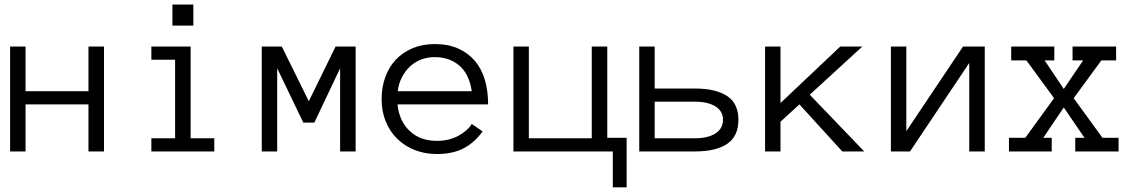

<svg xmlns="http://www.w3.org/2000/svg" viewBox="-20 -657 4953 833"><path d="M431.2 0H363.8V-204.1H90.8V0H23.9V-455.1H90.8V-261.2H363.8V-455.1H431.2Z M818.8 -545.9H728V-637.2H818.8ZM909.7 0H636.7V-57.1H739.7V-397.9H636.7V-455.1H807.1V-57.1H909.7Z M1522.9 0H1455.6V-360.8L1343.8 -125H1295.9L1182.6 -360.8V0H1115.7V-455.1H1202.6L1319.8 -217.8L1436 -455.1H1522.9Z M1704.6 -204.1Q1711.9 -131.8 1757.3 -88.9Q1802.7 -45.9 1875.5 -45.9Q1926.8 -45.9 1966.8 -66.9Q2006.8 -87.9 2026.9 -119.1L2073.7 -86.9Q2039.6 -39.1 1992.2 -13.9Q1944.8 11.2 1875.5 11.2Q1822.8 11.2 1778.8 -6.3Q1734.9 -23.9 1702.9 -55.4Q1670.9 -86.9 1653.3 -130.4Q1635.7 -173.8 1635.7 -227.1Q1635.7 -278.8 1651.6 -322.5Q1667.5 -366.2 1697.5 -398.2Q1727.5 -430.2 1770.5 -448Q1813.5 -465.8 1866.7 -465.8Q1924.8 -465.8 1968.3 -446.3Q2011.7 -426.8 2040.8 -392.3Q2069.8 -357.9 2083.7 -310.1Q2097.7 -262.2 2097.7 -204.1ZM2026.9 -261.2Q2015.6 -335.9 1972.7 -372.6Q1929.7 -409.2 1866.7 -409.2Q1834.5 -409.2 1807.1 -398.7Q1779.8 -388.2 1758.8 -368.7Q1737.8 -349.1 1723.6 -321.5Q1709.5 -293.9 1705.6 -261.2Z M2698.7 -59.1V155.8H2638.7V0H2207.5V-455.1H2274.4V-57.1H2547.4V-455.1H2614.7V-59.1Z M2820.3 -272.9H2994.6Q3085.4 -272.9 3134.5 -240.5Q3183.6 -208 3183.6 -137.2Q3183.6 -65.9 3135 -33Q3086.4 0 2995.6 0H2753.4V-455.1H2820.3ZM3116.7 -137.2Q3116.7 -174.8 3084 -195.3Q3051.3 -215.8 2994.6 -215.8H2820.3V-57.1H2994.6Q3051.3 -57.1 3084 -78.1Q3116.7 -99.1 3116.7 -137.2Z M3729.5 0H3634.3L3448.2 -204.1L3366.2 -128.9V0H3299.3V-455.1H3366.2V-210L3625.5 -455.1H3721.2L3493.2 -246.1Z M3845.2 -455.1H3912.1V-87.9L4158.2 -455.1H4252.4V0H4185.1V-383.8L3928.2 0H3845.2Z M4833 0H4645V-59.1H4685.1L4595.2 -190.9L4506.3 -59.1H4543V0H4357.4V-59.1H4428.2L4553.2 -231L4433.1 -395H4367.2V-455.1H4554.2V-395H4512.2L4595.2 -271L4679.2 -395H4633.3V-455.1H4822.3V-395H4758.3L4638.2 -231L4763.2 -59.1H4833Z"/></svg>

Font: Anonymous Pro
Style: Regular
Weight: 400
Monospace: yes
Designer: Mark Simonson
Version: Version 1.003